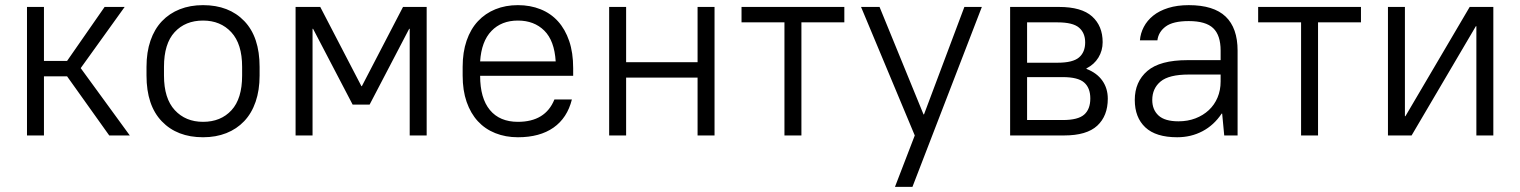

<svg xmlns="http://www.w3.org/2000/svg" viewBox="-20 -527 5915 747"><path d="M85 -500H151V-290H241L387 -500H465L294 -262L485 0H405L241 -230H151V0H85Z M770 7Q669 7 609.5 -55Q550 -117 550 -233V-267Q550 -324 565.5 -369Q581 -414 610 -444.5Q639 -475 679.5 -491Q720 -507 770 -507Q871 -507 930.5 -445Q990 -383 990 -267V-233Q990 -176 974.5 -131Q959 -86 930 -55.5Q901 -25 860.5 -9Q820 7 770 7ZM770 -53Q839 -53 880.5 -98Q922 -143 922 -233V-267Q922 -356 880 -401.5Q838 -447 770 -447Q701 -447 659.5 -402Q618 -357 618 -267V-233Q618 -144 660 -98.5Q702 -53 770 -53Z M1130 -500H1226L1386 -192H1388L1548 -500H1640V0H1574V-415H1572L1418 -120H1352L1198 -415H1196V0H1130Z M1995 7Q1947 7 1907 -9Q1867 -25 1839 -55.5Q1811 -86 1795.5 -130.5Q1780 -175 1780 -233V-267Q1780 -324 1795.5 -369Q1811 -414 1839.5 -444.5Q1868 -475 1907.5 -491Q1947 -507 1995 -507Q2043 -507 2083 -491Q2123 -475 2151 -444Q2179 -413 2194.5 -367.5Q2210 -322 2210 -262V-232H1848Q1848 -145 1886 -99Q1924 -53 1995 -53Q2102 -53 2137 -140H2205Q2187 -68 2133.5 -30.5Q2080 7 1995 7ZM1995 -447Q1931 -447 1892 -406.5Q1853 -366 1848 -288H2142Q2137 -369 2097.5 -408Q2058 -447 1995 -447Z M2350 -500H2416V-285H2694V-500H2760V0H2694V-225H2416V0H2350Z M3032 -440H2865V-500H3265V-440H3098V0H3032Z M3539 0 3330 -500H3402L3573 -82H3575L3732 -500H3800L3530 200H3462Z M3910 -500H4100Q4188 -500 4229 -463Q4270 -426 4270 -363Q4270 -330 4253.5 -303Q4237 -276 4207 -261V-259Q4248 -243 4269 -213Q4290 -183 4290 -143Q4290 -76 4249 -38Q4208 0 4120 0H3910ZM4202 -362Q4202 -399 4178 -419.5Q4154 -440 4095 -440H3976V-283H4095Q4154 -283 4178 -303.5Q4202 -324 4202 -362ZM4222 -144Q4222 -185 4198 -206Q4174 -227 4115 -227H3976V-60H4115Q4174 -60 4198 -81Q4222 -102 4222 -144Z M4560 7Q4477 7 4436 -31.5Q4395 -70 4395 -138Q4395 -209 4444 -251Q4493 -293 4600 -293H4729V-330Q4729 -390 4700 -417.5Q4671 -445 4605 -445Q4544 -445 4515.5 -424Q4487 -403 4483 -370H4415Q4417 -397 4430 -422Q4443 -447 4466.5 -466Q4490 -485 4525 -496Q4560 -507 4605 -507Q4702 -507 4748.5 -462.5Q4795 -418 4795 -330V0H4743L4735 -85H4733Q4703 -40 4658.5 -16.5Q4614 7 4560 7ZM4565 -55Q4601 -55 4631 -66.5Q4661 -78 4683 -98.5Q4705 -119 4717 -147.5Q4729 -176 4729 -210V-237H4605Q4528 -237 4495.5 -210Q4463 -183 4463 -138Q4463 -100 4487.5 -77.5Q4512 -55 4565 -55Z M5042 -440H4875V-500H5275V-440H5108V0H5042Z M5380 -500H5446V-75H5448L5698 -500H5790V0H5724V-425H5722L5472 0H5380Z"/></svg>

Font: PT Root UI
Style: Regular
Weight: 400
Designer: Vitaly Kuzmin
Foundry: ParaType Ltd.
Version: Version 2.001G